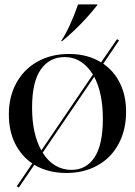

<svg xmlns="http://www.w3.org/2000/svg" viewBox="-20 -767 610 868"><path d="M56 75 126 -28Q76 -62 48 -118.5Q20 -175 20 -250Q20 -330 54 -392Q88 -454 149.5 -488.5Q211 -523 292 -523Q376 -523 437 -485L509 -590L518 -584L447 -479Q496 -445 523 -389.5Q550 -334 550 -262Q550 -180 516.5 -117Q483 -54 421.5 -19.5Q360 15 280 15Q197 15 135 -22L65 81ZM167 -87 400 -430Q377 -468 344.5 -488.5Q312 -509 272 -509Q204 -509 164.5 -453Q125 -397 125 -280Q125 -162 167 -87ZM303 1Q370 1 407.5 -56Q445 -113 445 -230Q445 -345 406 -420L173 -77Q196 -39 229.5 -19Q263 1 303 1ZM333 -747H420V-744Q349 -654 261 -581H256Q296 -641 333 -747Z"/></svg>

Font: Nyght Serif
Style: Regular
Weight: 400
Designer: Maksym Kobuzan
Version: Version 0.410;July 4, 2025;FontCreator 15.0.0.2958 64-bit